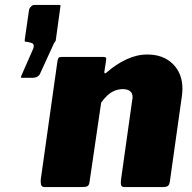

<svg xmlns="http://www.w3.org/2000/svg" viewBox="-20 -762 782 782"><path d="M71 -445Q64 -445 65 -448Q66 -451 68 -456L115 -563Q123 -585 105 -588L94 -591Q84 -592 82 -592.5Q80 -593 81 -602L98 -720Q99 -728 106 -735Q113 -742 119 -742H218Q224 -742 225.5 -741.5Q227 -741 226 -735L207 -597Q206 -594 203.5 -591Q201 -588 200 -586L145 -466Q138 -445 110 -445H71ZM163 0Q150 0 147.5 -9Q145 -18 146 -31L214 -513Q216 -524 219 -527Q222 -530 231 -530H402Q408 -530 411 -527.5Q414 -525 412 -515L405 -470Q404 -457 417 -469Q452 -500 494.5 -520Q537 -540 580 -540Q645 -540 684 -501.5Q723 -463 723 -401Q723 -394 722.5 -387Q722 -380 721 -372L672 -24Q670 -9 663.5 -4.5Q657 0 641 0H488Q475 0 473 -8.5Q471 -17 473 -31L518 -351Q519 -356 519.5 -360Q520 -364 520 -366Q520 -383 509.5 -391Q499 -399 480 -399Q463 -399 447 -392.5Q431 -386 417.5 -373.5Q404 -361 392 -344L345 -23Q343 -7 336 -3.5Q329 0 311 0H163Z"/></svg>

Font: Libre Franklin Thin Black
Style: Italic
Weight: 900
Italic angle: -8°
Version: Version 2.000